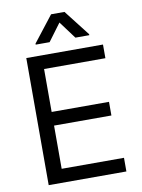

<svg xmlns="http://www.w3.org/2000/svg" viewBox="-101 -1014 800 1082"><g transform="rotate(-10 299.0 -473.0)"><path d="M88.1 0H532.7V-78.1H176.1V-325.3H504.3V-403.4H176.1V-649.1H527V-727.3H88.1ZM233 -792.6 306.8 -892 380.7 -792.6H460.2V-798.3L345.2 -946H268.5L153.4 -798.3V-792.6Z"/></g></svg>

Font: Karasuma Gothic
Style: Regular
Weight: 400
Designer: Rasmus Andersson, Ryoko Nishizuka
Foundry: Genbu
Version: Version 1.00